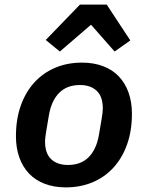

<svg xmlns="http://www.w3.org/2000/svg" viewBox="-20 -799 640 831"><path d="M442 -779 544 -624 476 -576 374 -692 239 -576 178 -626 326 -779ZM265 12Q214 12 173.5 -3.5Q133 -19 105.5 -48Q78 -77 63.5 -118Q49 -159 49 -209Q49 -283 70 -342Q91 -401 129 -442.5Q167 -484 219.5 -506Q272 -528 335 -528Q386 -528 426.5 -512.5Q467 -497 494.5 -468Q522 -439 536.5 -398Q551 -357 551 -307Q551 -233 530 -174Q509 -115 471 -73.5Q433 -32 380.5 -10Q328 12 265 12ZM274 -85Q330 -85 363.5 -118.5Q397 -152 408 -214L420 -285Q422 -297 423.5 -309Q425 -321 425 -330Q425 -381 398.5 -406Q372 -431 326 -431Q270 -431 236.5 -397.5Q203 -364 192 -302L180 -231Q178 -219 176.5 -207Q175 -195 175 -186Q175 -135 201.5 -110Q228 -85 274 -85Z"/></svg>

Font: IBM Plex Mono SemiBold
Style: Italic
Weight: 600
Italic angle: -9°
Monospace: yes
Designer: Mike Abbink, Paul van der Laan, Pieter van Rosmalen
Foundry: Bold Monday
Version: Version 2.3